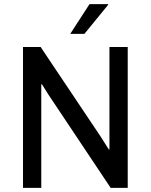

<svg xmlns="http://www.w3.org/2000/svg" viewBox="-20 -915 734 935"><path d="M416 -895H506L507 -892L391 -750H322ZM178 -686 470 -250 510 -187 513 -188V-686H602V0H519L216 -454L184 -505L181 -504V0H92V-686Z"/></svg>

Font: Chivo
Style: Regular
Weight: 400
Designer: Hector Gatti
Foundry: Omnibus-Type
Version: Version 1.007;PS 001.007;hotconv 1.0.88;makeotf.lib2.5.64775